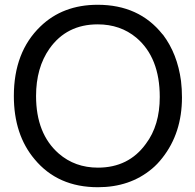

<svg xmlns="http://www.w3.org/2000/svg" viewBox="-20 -761 818 804"><path d="M389 -741Q562 -741 660 -618L661 -617L663 -615Q723 -535 738 -422Q740 -405 741 -388Q742 -371 742 -353Q742 -204 660 -100Q639 -73 616 -54Q524 23 390 23Q222 23 125 -94Q38 -197 38 -359Q38 -543 149 -650Q243 -741 389 -741ZM389 -659Q259 -659 187 -557Q131 -477 131 -359Q131 -201 226 -118Q294 -59 390 -59Q519 -59 591 -159Q649 -236 649 -355Q649 -520 551 -603Q484 -659 389 -659Z"/></svg>

Font: Ekushey Lal Sabuj
Style: Regular
Weight: 400
Designer: Al Mamun Sumon
Foundry: Al Mamun Sumon
Version: Version 1.0